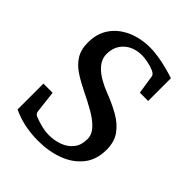

<svg xmlns="http://www.w3.org/2000/svg" viewBox="-183 -739 836 836"><g transform="rotate(45 234.5 -321.5)"><path d="M433.6 -188.5Q433.6 -126.5 400.6 -85.7Q367.7 -44.9 313.5 -24.9Q259.3 -4.9 195.3 -4.9Q105.5 -4.9 35.2 -38.6V-197.8H91.8L103.5 -96.2Q105 -81.5 119.1 -76.2Q171.4 -55.7 209.5 -55.7Q244.6 -55.7 274.9 -67.1Q305.2 -78.6 323.5 -102.1Q341.8 -125.5 341.8 -162.1Q341.8 -190.4 319.8 -214.1Q297.9 -237.8 261.7 -258.5Q225.6 -279.3 183.6 -299.3Q144.5 -318.4 113 -339.1Q81.5 -359.9 63.5 -388.9Q45.4 -418 45.4 -461.4Q45.4 -518.1 73.5 -557.4Q101.6 -596.7 148.9 -617.2Q196.3 -637.7 252.9 -637.7Q283.7 -637.7 323.2 -630.1Q362.8 -622.6 411.1 -606.9V-466.8H359.9L346.7 -553.2Q345.2 -564.9 327.1 -572.8Q309.1 -580.6 287.6 -584.7Q266.1 -588.9 253.9 -588.9Q201.2 -588.9 169.7 -559.8Q138.2 -530.8 138.2 -482.9Q138.2 -412.1 262.7 -364.3Q308.6 -346.7 347.4 -324.7Q386.2 -302.7 409.9 -270.3Q433.6 -237.8 433.6 -188.5Z"/></g></svg>

Font: Annapurna SIL
Style: Regular
Weight: 400
Designer: Peter Martin, Annie Olsen
Foundry: SIL International
Version: Version 2.000